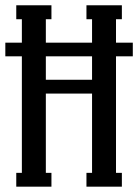

<svg xmlns="http://www.w3.org/2000/svg" viewBox="-20 -700 518 720"><path d="M478 -540V-488.8H415V-51.8H437V0H304.2V-51.8H325.2V-349.1H151.9V-51.8H172.9V0H41V-51.8H62V-488.8H0V-540H62V-627.9H41V-680.2H172.9V-627.9H151.9V-540H325.2V-627.9H304.2V-680.2H437V-627.9H415V-540ZM151.9 -400.9H325.2V-488.8H151.9Z"/></svg>

Font: Margherita Semibold
Style: Regular
Weight: 600
Designer: James Puckett
Foundry: Dunwich Type Founders
Version: Version 1.008;hotconv 1.0.109;makeotfexe 2.5.65596